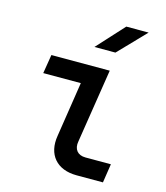

<svg xmlns="http://www.w3.org/2000/svg" viewBox="-116 -874 832 963"><g transform="rotate(15 300.0 -392.5)"><path d="M292 -645H401L536 -785H420ZM372 0H509L524 -98H392C351 -98 329 -125 337 -167L397 -550H94L78 -452H273L229 -167C212 -66 269 0 372 0Z"/></g></svg>

Font: JetBrains Mono SemiBold
Style: Italic
Weight: 472
Italic angle: -9°
Monospace: yes
Designer: Philipp Nurullin, Konstantin Bulenkov
Foundry: JetBrains
Version: Version 2.305